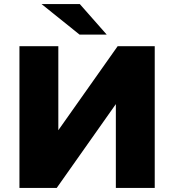

<svg xmlns="http://www.w3.org/2000/svg" viewBox="-20 -928 860 948"><path d="M260 0 552 -414V0H744V-700H561L268 -285V-700H76V0ZM507 -757 374 -908H185L373 -757Z"/></svg>

Font: Montserrat-Alt1 ExtBd
Style: Regular
Weight: 800
Designer: Differentunic
Foundry: Differentunic
Version: Version 7.222